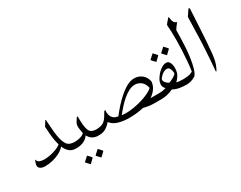

<svg xmlns="http://www.w3.org/2000/svg" viewBox="-107 -1312 2644 2110"><g transform="rotate(-30 1214.5 -256.5)"><path d="M330 -377 369 -440H375Q380 -376 383.5 -323Q387 -270 394 -228Q407 -149 434.5 -109.5Q462 -70 531 -70H532Q545 -70 553.5 -60.5Q562 -51 562 -39Q562 -25 552 -12.5Q542 0 521 0H505Q457 0 425.5 -26.5Q394 -53 374 -100Q345 -67 301 -44.5Q257 -22 208.5 -11Q160 0 117 0Q65 0 44 -26.5Q23 -53 54 -116H59Q62 -91 86.5 -80.5Q111 -70 146 -70Q182 -70 223.5 -78.5Q265 -87 302 -101.5Q339 -116 362 -135Q354 -161 348 -192Q341 -233 336.5 -279.5Q332 -326 330 -377Z M643 -186Q641 -211 646.5 -227.5Q652 -244 663 -260Q674 -276 687 -297H697Q697 -267 698 -241Q699 -215 701 -192Q706 -147 716 -120.5Q726 -94 749.5 -82Q773 -70 815 -70H818Q832 -70 839 -59.5Q846 -49 845 -36Q844 -23 835.5 -11.5Q827 0 809 0H794Q742 0 712.5 -21.5Q683 -43 669 -73Q646 -38 606 -19Q566 0 518 0Q511 0 495 -3.5Q479 -7 465.5 -15Q452 -23 452 -35Q452 -51 466 -58.5Q480 -66 498 -68Q516 -70 528 -70Q562 -70 596.5 -78.5Q631 -87 655 -109Q650 -130 647.5 -150Q645 -170 643 -186ZM696 224Q695 222 687 214Q679 206 669.5 195.5Q660 185 654 178V173L707 124H710Q722 135 731.5 146Q741 157 751 169V174L699 224ZM558 229Q557 227 549 219Q541 211 531.5 200.5Q522 190 516 183V178L569 129H572Q584 140 593.5 151Q603 162 613 174V179L561 229Z M1086 -74Q1119 -118 1161.5 -165.5Q1204 -213 1252 -255Q1300 -297 1348.5 -323Q1397 -349 1442 -349Q1498 -349 1540.5 -314.5Q1583 -280 1592 -221Q1586 -172 1559 -134.5Q1532 -97 1490 -70H1595Q1617 -70 1626 -59.5Q1635 -49 1635 -36Q1635 -23 1625 -11.5Q1615 0 1595 0H1504Q1464 0 1430.5 -5Q1397 -10 1364 -18Q1321 -8 1275.5 -3Q1230 2 1183 2Q1110 2 1047.5 -16Q985 -34 952 -79Q921 -42 885.5 -21Q850 0 803 0H779Q757 0 746 -10Q735 -20 735 -33Q735 -47 748.5 -58.5Q762 -70 790 -70Q846 -70 877 -82Q908 -94 930 -122.5Q952 -151 978 -199L995 -207Q988 -153 1010.5 -116Q1033 -79 1086 -74ZM1124 -66Q1136 -64 1149.5 -63Q1163 -62 1178 -62Q1222 -62 1274 -70.5Q1326 -79 1377 -94Q1428 -109 1471 -129Q1514 -149 1539 -173Q1526 -232 1491 -258.5Q1456 -285 1413 -285Q1376 -285 1336.5 -264.5Q1297 -244 1259 -211.5Q1221 -179 1186.5 -140.5Q1152 -102 1124 -66Z M1836 -321Q1857 -320 1869 -304Q1881 -288 1886 -263.5Q1891 -239 1889.5 -213Q1888 -187 1882 -166Q1876 -146 1859.5 -121.5Q1843 -97 1823 -79Q1840 -74 1863.5 -72Q1887 -70 1915 -70Q1935 -70 1945 -59Q1955 -48 1955 -35Q1955 -22 1945 -11Q1935 0 1915 0Q1870 0 1823.5 -7.5Q1777 -15 1742 -36Q1697 -16 1662.5 -8Q1628 0 1583 0Q1554 0 1540 -10.5Q1526 -21 1525 -34Q1524 -48 1541 -59Q1558 -70 1587 -70Q1625 -70 1645 -73Q1665 -76 1689 -83Q1661 -112 1663 -144Q1665 -176 1683 -207Q1702 -239 1727.5 -265.5Q1753 -292 1781.5 -307.5Q1810 -323 1836 -321ZM1854 -174Q1856 -188 1851 -209.5Q1846 -231 1836 -244Q1828 -257 1816 -258.5Q1804 -260 1790 -258Q1762 -251 1735 -227.5Q1708 -204 1701 -183Q1701 -161 1718.5 -141.5Q1736 -122 1754 -114Q1767 -117 1788 -127Q1809 -137 1828.5 -150Q1848 -163 1854 -174ZM1882 -389Q1881 -391 1873 -399Q1865 -407 1855.5 -417.5Q1846 -428 1840 -435V-440L1893 -489H1896Q1908 -478 1917.5 -467Q1927 -456 1937 -444V-439L1885 -389ZM1744 -384Q1743 -386 1735 -394Q1727 -402 1717.5 -412.5Q1708 -423 1702 -430V-435L1755 -484H1758Q1770 -473 1779.5 -462Q1789 -451 1799 -439V-434L1747 -384Z M2109 -742Q2114 -725 2115.5 -707.5Q2117 -690 2126.5 -674Q2136 -658 2162 -647Q2143 -625 2132 -609.5Q2121 -594 2110 -576Q2110 -541 2108.5 -484Q2107 -427 2103 -361Q2099 -295 2089.5 -230Q2080 -165 2065 -113Q2050 -61 2027 -35Q1991 -14 1962.5 -7Q1934 0 1907 0Q1882 0 1863.5 -10Q1845 -20 1845 -35Q1845 -50 1865 -60Q1885 -70 1913 -70Q1928 -70 1961.5 -73.5Q1995 -77 2030 -96Q2038 -147 2044 -213.5Q2050 -280 2053 -349.5Q2056 -419 2056.5 -482Q2057 -545 2055 -589Q2054 -622 2052 -639.5Q2050 -657 2050 -666Q2050 -675 2054.5 -683Q2059 -691 2071 -704Q2083 -717 2105 -742Z M2359 -710Q2358 -690 2356 -659Q2354 -628 2352 -583Q2347 -492 2343 -425.5Q2339 -359 2335.5 -306Q2332 -253 2327 -200Q2323 -147 2316.5 -107Q2310 -67 2298.5 -33Q2287 1 2266 38L2259 32Q2263 -10 2266 -46.5Q2269 -83 2272 -124.5Q2275 -166 2278 -220Q2285 -325 2287 -429.5Q2289 -534 2293 -638L2344 -715Z"/></g></svg>

Font: Bona Nova SC
Style: Italic
Weight: 400
Italic angle: -4°
Designer: Mateusz Machalski
Foundry: Capitalics
Version: Version 4.001; ttfautohint (v1.8.4.7-5d5b)